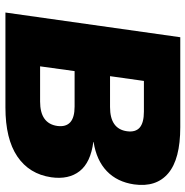

<svg xmlns="http://www.w3.org/2000/svg" viewBox="-8 -692 700 725"><g transform="rotate(90 342.5 -330.0)"><path d="M27.8 0 121.1 -660.2H460.9Q581.5 -660.2 635 -614.7Q688.5 -569.3 676.8 -485.8Q667.5 -421.9 626.7 -382.8Q585.9 -343.8 517.1 -333L516.1 -332Q594.2 -321.8 626.7 -280.3Q659.2 -238.8 649.9 -172.9Q637.7 -89.8 571.3 -44.9Q504.9 0 386.2 0ZM231 -130.9H363.8Q446.8 -130.9 456.1 -195.8Q460.4 -228 442.4 -244.6Q424.3 -261.2 382.8 -261.2H249ZM268.1 -395H384.8Q467.3 -395 476.1 -459Q480.5 -491.2 462.2 -507.1Q443.8 -522.9 401.9 -522.9H286.1Z"/></g></svg>

Font: Human Sans Black
Style: Italic
Weight: 800
Italic angle: -8°
Designer: Tim Radville
Foundry: Continuum
Version: Version 1.000;FEAKit 1.0